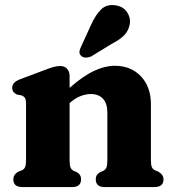

<svg xmlns="http://www.w3.org/2000/svg" viewBox="-20 -758 706 778"><path d="M262 -451V-402Q318 -451 362 -471.2Q406 -491.5 444.5 -491.5Q510.5 -491.5 551 -448.8Q591.5 -406 591.5 -336V-110Q591.5 -89 595.5 -80.5Q599.5 -72 608 -68L620.5 -63Q642.5 -51 642.5 -31Q642.5 0 605.5 0H403.5Q368 0 368 -32Q368 -50.5 386 -60.5L399 -66Q407.5 -70.5 411.2 -79.2Q415 -88 415 -110V-302Q415 -339 397.2 -358Q379.5 -377 348.5 -377Q328.5 -377 306.8 -368.8Q285 -360.5 264 -342L262 -340.5V-109.5Q262 -88 265.8 -79.2Q269.5 -70.5 278 -66L291 -60.5Q308.5 -50.5 308.5 -32Q308.5 0 273 0H71Q34 0 34 -31Q34 -52 56 -63L69 -68Q77.5 -72 81.5 -80.5Q85.5 -89 85.5 -109.5V-337Q85.5 -354.5 80.8 -361.5Q76 -368.5 67 -371.5L50 -374.5Q29.5 -383 29.5 -402.5Q29.5 -424.5 60.5 -436.5L159 -473.5Q181 -482 195.5 -486.2Q210 -490.5 224 -490.5Q242 -490.5 252 -479.2Q262 -468 262 -451ZM350 -659.5Q367.5 -698 390 -720Q412.5 -742 448 -736.5Q479 -732 494.5 -709.2Q510 -686.5 506 -661Q501.5 -634.5 484.2 -616.2Q467 -598 433 -580.5L349 -529Q338 -524.5 326.8 -524.8Q315.5 -525 308.5 -532Q300.5 -540 302 -549.8Q303.5 -559.5 309 -570Z"/></svg>

Font: Fraunces 9pt S050
Style: Bold
Weight: 700
Version: Version 1.000; ttfautohint (v1.8.3)